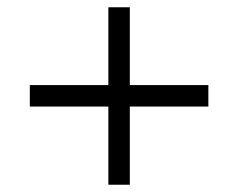

<svg xmlns="http://www.w3.org/2000/svg" viewBox="-20 -508 647 528"><path d="M337 -215V0H278V-215H62V-274H278V-488H337V-274H553V-215Z"/></svg>

Font: Isabella Sans
Style: Italic
Weight: 400
Italic angle: -12°
Designer: Christian Thalmann (Catharsis Fonts), Cristiano Sobral
Foundry: The Isabella Sans Project Authors
Version: Version 2.026; ttfautohint (v1.8.4.7-5d5b-dirty)